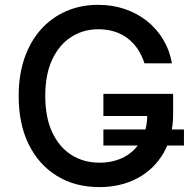

<svg xmlns="http://www.w3.org/2000/svg" viewBox="-20 -757 789 787"><path d="M734 -226.2V-160.5H403.8V-226.2ZM572.1 -497.5Q561.8 -529.8 544.6 -555.6Q527.3 -581.3 503.6 -599.6Q479.8 -617.9 449.4 -627.5Q419 -637.1 382.8 -637.1Q321.4 -637.1 272 -605.5Q222.7 -573.9 194.1 -513Q165.5 -452.1 165.5 -364Q165.5 -275.6 194.2 -214.5Q223 -153.4 273.1 -121.8Q323.2 -90.2 387.1 -90.2Q446.4 -90.2 490.6 -114.3Q534.8 -138.5 559.1 -182.7Q583.5 -226.9 583.5 -286.9L611.9 -281.6H403.8V-372.2H689.6V-289.4Q689.6 -197.8 650.7 -130.5Q611.9 -63.2 543.5 -26.6Q475.1 9.9 387.1 9.9Q288.4 9.9 214 -35.5Q139.6 -81 98 -164.6Q56.5 -248.2 56.5 -363.3Q56.5 -450.3 80.6 -519.5Q104.8 -588.8 148.6 -637.3Q192.5 -685.7 252 -711.5Q311.4 -737.2 382.1 -737.2Q441.1 -737.2 492 -719.8Q543 -702.4 582.9 -670.5Q622.9 -638.5 649.1 -594.6Q675.4 -550.8 684.7 -497.5Z"/></svg>

Font: InterMG Medium
Style: Regular
Weight: 500
Designer: Rasmus Andersson
Foundry: rsms
Version: Version 3.019;December 26, 2023;FontCreator 15.0.0.2955 64-b